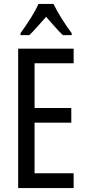

<svg xmlns="http://www.w3.org/2000/svg" viewBox="-20 -963 442 983"><path d="M357 0H73V-714H357V-639H157V-410H345V-335H157V-76H357ZM254 -943Q270 -909 296 -867.5Q322 -826 347 -793V-783H302Q281 -803 260 -827Q239 -851 216 -877Q193 -851 170.5 -825.5Q148 -800 130 -783H85V-793Q112 -830 137.5 -870.5Q163 -911 177 -943Z"/></svg>

Font: Noto Sans Ethiopic ExtraCondensed
Style: Regular
Weight: 400
Width: 2
Designer: Monotype Design Team
Foundry: Monotype Imaging Inc.
Version: Version 2.102; ttfautohint (v1.8.4.7-5d5b)